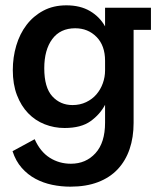

<svg xmlns="http://www.w3.org/2000/svg" viewBox="-20 -478 600 720"><path d="M481 -366V-17Q481 37 466 81Q451 125 421.5 156.5Q392 188 347.5 205Q303 222 244 222Q209 222 175.5 215Q142 208 113 192.5Q84 177 61.5 151.5Q39 126 27 89L110 44Q131 91 166.5 113.5Q202 136 246 136Q302 136 338 96.5Q374 57 374 -18V-85Q355 -49 319.5 -23.5Q284 2 222 2Q183 2 147.5 -12Q112 -26 85.5 -53.5Q59 -81 43.5 -121.5Q28 -162 28 -215Q28 -263 41 -307Q54 -351 79.5 -384.5Q105 -418 142.5 -438Q180 -458 229 -458Q281 -458 317.5 -436.5Q354 -415 374 -379V-449H546V-366ZM374 -250Q374 -307 342 -339.5Q310 -372 262 -372Q206 -372 176 -331.5Q146 -291 146 -222Q146 -150 176 -117Q206 -84 252 -84Q280 -84 303 -95Q326 -106 341.5 -124Q357 -142 365.5 -165.5Q374 -189 374 -214Z"/></svg>

Font: Zilla Slab SemiBold
Style: Regular
Weight: 600
Designer: Typotheque.com
Foundry: Typotheque type foundry
Version: Version 1.1; 2017